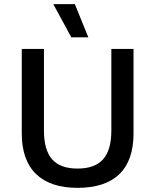

<svg xmlns="http://www.w3.org/2000/svg" viewBox="-20 -896 749 926"><path d="M341 -876 406 -716H324L237 -876ZM624 -660V-253Q624 -122 555.5 -56Q487 10 354 10Q223 10 154 -56.5Q85 -123 85 -253V-660H192V-266Q192 -172 231.5 -127.5Q271 -83 354 -83Q437 -83 477 -127.5Q517 -172 517 -266V-660Z"/></svg>

Font: Elaine Sans Medium
Style: Regular
Weight: 500
Designer: Wei Huang
Foundry: Wei Huang
Version: Version 2.001;PS 002.001;hotconv 1.0.88;makeotf.lib2.5.64775